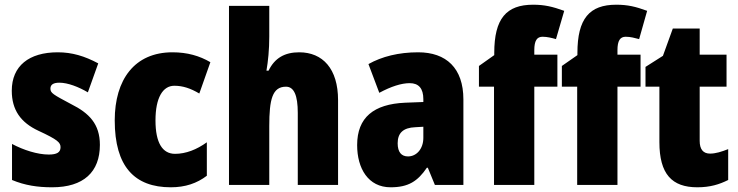

<svg xmlns="http://www.w3.org/2000/svg" viewBox="-20 -785 3133 815"><path d="M404 -170C404 -259 358 -305 282 -343C205 -384 194 -390 194 -409C194 -426 207 -434 232 -434C268 -434 314 -416 353 -393L397 -516C339 -547 286 -563 225 -563C103 -563 30 -505 30 -400C30 -318 68 -265 143 -230C225 -192 237 -180 237 -160C237 -138 221 -129 187 -129C139 -129 80 -148 31 -174V-21C86 2 140 10 201 10C335 10 404 -55 404 -170Z M705 10C767 10 816 -7 858 -39V-181C815 -150 769 -132 723 -132C670 -132 640 -178 640 -274C640 -370 671 -421 720 -421C756 -421 789 -410 826 -388L873 -521C827 -548 775 -563 712 -563C551 -563 467 -447 467 -274C467 -78 551 10 705 10Z M1123 -630V-760H952V0H1123V-250C1123 -363 1136 -417 1194 -417C1228 -417 1244 -380 1244 -306V0H1415V-360C1415 -493 1350 -563 1250 -563C1189 -563 1146 -539 1120 -485H1111C1118 -525 1123 -574 1123 -630Z M1755 -563C1672 -563 1601 -545 1544 -513L1590 -391C1640 -418 1684 -432 1719 -432C1757 -432 1777 -410 1777 -364V-352L1699 -349C1567 -343 1496 -287 1496 -169C1496 -70 1543 10 1638 10C1714 10 1753 -16 1792 -73H1796L1826 0H1947V-363C1947 -496 1874 -563 1755 -563ZM1743 -245 1777 -247V-200C1777 -153 1748 -121 1712 -121C1684 -121 1668 -139 1668 -177C1668 -220 1691 -243 1743 -245Z M2346 -417V-553H2248V-572C2248 -612 2259 -629 2283 -629C2303 -629 2322 -624 2340 -619L2375 -739C2325 -757 2291 -765 2243 -765C2129 -765 2078 -706 2078 -560V-551L2013 -505V-417H2077V0H2248V-417ZM2699 -417V-553H2601V-572C2601 -612 2612 -629 2636 -629C2656 -629 2674 -624 2693 -619L2727 -739C2678 -757 2644 -765 2596 -765C2482 -765 2431 -706 2431 -560V-551L2365 -505V-417H2430V0H2601V-417Z M2994 -133C2965 -133 2950 -151 2950 -187V-417H3064V-553H2950V-664H2836L2794 -548L2720 -501V-417H2779V-182C2779 -46 2832 10 2940 10C2994 10 3033 -2 3071 -21V-152C3043 -141 3018 -133 2994 -133Z"/></svg>

Font: Noto Sans Condensed Black
Style: Regular
Weight: 900
Width: 3
Designer: Monotype Design Team
Foundry: Monotype Imaging Inc.
Version: Version 2.013